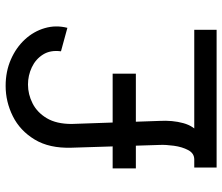

<svg xmlns="http://www.w3.org/2000/svg" viewBox="-73 -704 777 671"><g transform="rotate(-90 315.5 -368.5)"><path d="M546.9 0H65.4V-78.1H546.9ZM393.6 -282.2H62.5V-363.3H393.6ZM217.8 -506.8 228.5 -199.2Q231 -154.3 220.7 -116.5Q210.4 -78.6 181.6 -58.6L93.8 -78.1Q115.2 -78.1 126.5 -99.4Q137.7 -120.6 141.6 -149.2Q145.5 -177.7 144.5 -199.2L134.8 -506.8Q132.3 -584.5 163.3 -635.7Q194.3 -687 244.9 -712.2Q295.4 -737.3 350.6 -737.3Q401.4 -737.3 443.1 -719Q484.9 -700.7 513.2 -669.9Q541.5 -639.2 552.7 -600.6Q564 -562 553.7 -521.5L471.7 -543.9Q476.6 -581.1 460.4 -606.7Q444.3 -632.3 415.8 -645.8Q387.2 -659.2 355.5 -659.2Q321.3 -659.2 289.6 -643.1Q257.8 -627 237.8 -593.3Q217.8 -559.6 217.8 -506.8Z"/></g></svg>

Font: Inter V
Style: Weight 400 Optical size 14.0
Weight: 400
Designer: Rasmus Andersson
Foundry: rsms
Version: Version 4.000;git-4fc901f